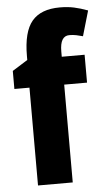

<svg xmlns="http://www.w3.org/2000/svg" viewBox="-54 -801 471 837"><g transform="rotate(-5 181.0 -382.5)"><path d="M330 -428H230V0H78V-428H12V-507L79 -549V-566Q79 -672 118 -718.5Q157 -765 240 -765Q274 -765 302 -759Q330 -753 362 -741L330 -631Q316 -635 301.5 -638Q287 -641 271 -641Q230 -641 230 -573V-550H330Z"/></g></svg>

Font: Noto Sans Arabic UI Cn XBd
Style: Regular
Weight: 800
Width: 3
Designer: Monotype Design Team, Nadine Chahine and Nizar Qandah
Foundry: Monotype Imaging Inc.
Version: Version 2.010; ttfautohint (v1.8.4.7-5d5b)